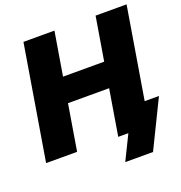

<svg xmlns="http://www.w3.org/2000/svg" viewBox="-153 -860 1085 1148"><g transform="rotate(-20 389.0 -286.0)"><path d="M1.5 0 122.1 -727.5H319.3L273.4 -451.2H535.2L581.1 -727.5H778.3L657.7 0H460.4L508.8 -292H247.1L198.7 0ZM448.2 156.2 524.9 0H478L502.4 -146.5H772.9L625 156.2Z"/></g></svg>

Font: Inter Black
Style: Italic
Weight: 900
Italic angle: -9.39999°
Designer: Rasmus Andersson
Foundry: rsms
Version: Version 4.000;git-a52131595